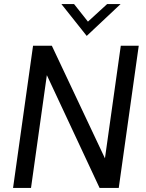

<svg xmlns="http://www.w3.org/2000/svg" viewBox="-20 -921 716 941"><path d="M44 0 142 -697H234L509 -114H490L572 -697H660L562 0H468L195 -584H214L132 0ZM405 -745 281 -901H343L411 -815L505 -901H571Z"/></svg>

Font: Hanken Grotesk
Style: Italic
Weight: 400
Italic angle: -8°
Designer: Alfredo Marco Pradil
Foundry: Hanken Design Co.
Version: Version 3.013